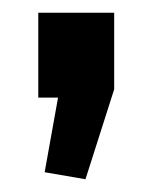

<svg xmlns="http://www.w3.org/2000/svg" viewBox="-20 -153 239 301"><path d="M159 -133V-13L114 128L50 117L71 0H40V-133Z"/></svg>

Font: Pathway Extreme 12pt SemiBold
Style: Regular
Weight: 600
Version: Version 1.001;gftools[0.9.26]